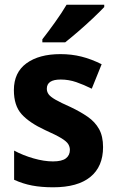

<svg xmlns="http://www.w3.org/2000/svg" viewBox="-20 -786 492 816"><path d="M418 -161Q418 -78 364 -34Q310 10 206 10Q156 10 116.5 2.5Q77 -5 40 -22V-146Q77 -126 122 -113Q167 -100 205 -100Q243 -100 260 -113Q277 -126 277 -149Q277 -162 270 -173.5Q263 -185 241 -198.5Q219 -212 172 -233Q105 -264 72 -300.5Q39 -337 39 -403Q39 -478 92.5 -517Q146 -556 237 -556Q284 -556 326 -545.5Q368 -535 412 -513L370 -409Q336 -426 304 -437Q272 -448 238 -448Q179 -448 179 -409Q179 -396 186.5 -385.5Q194 -375 215.5 -362.5Q237 -350 280 -331Q322 -311 353 -289.5Q384 -268 401 -237.5Q418 -207 418 -161ZM423 -756Q406 -738 376 -709.5Q346 -681 313.5 -653Q281 -625 257 -606H160V-619Q185 -651 214 -691.5Q243 -732 263 -766H423Z"/></svg>

Font: Noto Sans Armenian SemiCondensed
Style: Bold
Weight: 700
Width: 4
Designer: Monotype Design Team
Foundry: Monotype Imaging Inc.
Version: Version 2.008; ttfautohint (v1.8.4.7-5d5b)